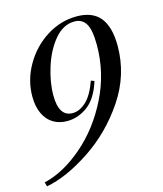

<svg xmlns="http://www.w3.org/2000/svg" viewBox="-126 -609 747 878"><g transform="rotate(-15 247.5 -170.0)"><path d="M465.8 -349.1Q465.8 -211.9 387.2 -95.2Q308.6 21.5 195.8 95.9Q83 170.4 -12.2 188L-18.1 168Q75.7 146 167 67.1Q258.3 -11.7 316.7 -129.2Q375 -246.6 375 -377Q375 -450.2 356.9 -479Q338.9 -507.8 303.2 -507.8Q250 -507.8 209 -459Q168 -410.2 145.5 -339.1Q123 -268.1 123 -206.1Q123 -105 188 -105Q220.7 -105 252 -133.5Q283.2 -162.1 306.2 -227.1L321.8 -221.2Q297.4 -143.1 252 -109.6Q206.5 -76.2 154.8 -76.2Q117.2 -76.2 88.9 -93.5Q60.5 -110.8 44.7 -144.5Q28.8 -178.2 28.8 -226.1Q28.8 -303.2 68.8 -373Q108.9 -442.9 175.8 -485.4Q242.7 -527.8 318.8 -527.8Q394 -527.8 429.9 -483.2Q465.8 -438.5 465.8 -349.1Z"/></g></svg>

Font: TypoPRO Playfair Display SC
Style: Italic
Weight: 400
Italic angle: -14°
Designer: Claus Eggers Sørensen
Foundry: Claus Eggers Sørensen
Version: Version 1.004;PS 001.004;hotconv 1.0.70;makeotf.lib2.5.58329